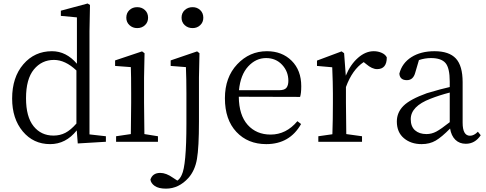

<svg xmlns="http://www.w3.org/2000/svg" viewBox="-20 -827 2835 1120"><path d="M425.8 -106.4V-416Q360.4 -477.5 294.9 -477.5Q223.6 -477.5 177.7 -421.9Q131.8 -366.2 131.8 -253.9Q131.8 -145.5 175.8 -90.8Q219.7 -36.1 292 -36.1Q330.1 -36.1 361.3 -52.2Q392.6 -68.4 425.8 -106.4ZM502 -43 597.7 -32.2V0L433.6 9.8L427.7 -66.4Q364.3 13.7 272.5 13.7Q174.8 13.7 112.8 -60.5Q50.8 -134.8 50.8 -252Q50.8 -376 116.2 -452.1Q181.6 -528.3 283.2 -528.3Q366.2 -528.3 428.7 -455.1V-725.6L335 -734.4V-764.6L491.2 -806.6L504.9 -797.9L502 -644.5Z M780.3 -663.1Q753.9 -663.1 735.4 -680.2Q716.8 -697.3 716.8 -723.6Q716.8 -751 734.9 -768.1Q752.9 -785.2 780.3 -785.2Q807.6 -785.2 825.7 -768.1Q843.8 -751 843.8 -723.6Q843.8 -697.3 825.7 -680.2Q807.6 -663.1 780.3 -663.1ZM822.3 -44.9 901.4 -32.2V0H657.2V-32.2L743.2 -44.9Q745.1 -154.3 745.1 -227.5V-284.2Q745.1 -385.7 743.2 -435.5L651.4 -442.4V-474.6L808.6 -527.3L823.2 -516.6L820.3 -375V-227.5Q820.3 -154.3 822.3 -44.9Z M975.6 -474.6 1129.9 -527.3 1143.6 -516.6 1140.6 -375V-118.2Q1140.6 33.2 1128.9 100.6Q1117.2 168 1079.1 210.9Q1022.5 273.4 948.2 273.4Q905.3 273.4 882.8 257.8Q860.4 242.2 857.4 220.7Q870.1 181.6 915 181.6Q949.2 181.6 989.3 210L1014.6 226.6Q1030.3 215.8 1040 193.4Q1067.4 138.7 1067.4 -105.5V-283.2Q1067.4 -365.2 1064.5 -435.5L975.6 -442.4ZM1103.5 -785.2Q1129.9 -785.2 1147.9 -768.1Q1166 -751 1166 -723.6Q1166 -697.3 1147.9 -680.2Q1129.9 -663.1 1103.5 -663.1Q1076.2 -663.1 1057.6 -680.2Q1039.1 -697.3 1039.1 -723.6Q1039.1 -751 1057.6 -768.1Q1076.2 -785.2 1103.5 -785.2Z M1374 -300.8H1608.4Q1639.6 -300.8 1650.9 -314.9Q1662.1 -329.1 1662.1 -355.5Q1662.1 -410.2 1625.5 -449.2Q1588.9 -488.3 1532.2 -488.3Q1472.7 -488.3 1427.7 -439.5Q1382.8 -390.6 1374 -300.8ZM1730.5 -261.7 1373 -262.7Q1374 -155.3 1424.8 -98.6Q1475.6 -42 1558.6 -42Q1649.4 -42 1714.8 -120.1L1736.3 -103.5Q1669.9 13.7 1533.2 13.7Q1425.8 13.7 1358.9 -57.6Q1292 -128.9 1292 -253.9Q1292 -376 1363.8 -452.1Q1435.5 -528.3 1537.1 -528.3Q1625 -528.3 1681.2 -472.7Q1737.3 -417 1737.3 -324.2Q1737.3 -282.2 1730.5 -261.7Z M1987.3 -516.6 1997.1 -385.7Q2024.4 -451.2 2068.4 -489.7Q2112.3 -528.3 2160.2 -528.3Q2185.5 -528.3 2207 -518.6Q2228.5 -508.8 2236.3 -492.2Q2236.3 -423.8 2179.7 -423.8Q2150.4 -423.8 2116.2 -453.1L2101.6 -464.8Q2035.2 -420.9 1998 -319.3V-227.5Q1998 -156.2 2000 -44.9L2091.8 -32.2V0H1836.9V-32.2L1918.9 -43.9Q1921.9 -127 1921.9 -227.5V-283.2Q1921.9 -340.8 1918 -434.6L1829.1 -442.4V-473.6L1972.7 -527.3Z M2603.5 -114.3V-287.1Q2543 -271.5 2491.2 -251Q2376 -207 2376 -131.8Q2376 -88.9 2400.9 -66.9Q2425.8 -44.9 2467.8 -44.9Q2498 -44.9 2525.4 -59.6Q2552.7 -74.2 2603.5 -114.3ZM2767.6 -58.6 2784.2 -38.1Q2751 11.7 2697.3 11.7Q2660.2 11.7 2636.2 -11.7Q2612.3 -35.2 2605.5 -77.1Q2556.6 -27.3 2521.5 -6.8Q2486.3 13.7 2439.5 13.7Q2377 13.7 2335.9 -21Q2294.9 -55.7 2294.9 -118.2Q2294.9 -170.9 2333.5 -209.5Q2372.1 -248 2469.7 -283.2Q2557.6 -309.6 2603.5 -319.3V-350.6Q2603.5 -430.7 2578.6 -459.5Q2553.7 -488.3 2494.1 -488.3Q2459 -488.3 2423.8 -476.6L2402.3 -403.3Q2390.6 -359.4 2353.5 -359.4Q2312.5 -359.4 2309.6 -397.5Q2325.2 -459 2379.9 -493.7Q2434.6 -528.3 2514.6 -528.3Q2599.6 -528.3 2639.2 -485.8Q2678.7 -443.4 2678.7 -347.7V-111.3Q2678.7 -35.2 2721.7 -35.2Q2745.1 -35.2 2767.6 -58.6Z"/></svg>

Font: Bpmf Zihi Serif Regular
Style: Regular
Weight: 400
Foundry: But Ko
Version: Version 1.320